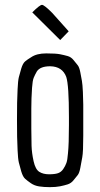

<svg xmlns="http://www.w3.org/2000/svg" viewBox="-20 -764 414 791"><path d="M108 -528Q131 -544 170.5 -544Q210 -544 227.5 -540.5Q245 -537 259 -533Q273 -529 283 -516.5Q293 -504 300 -495.5Q307 -487 311 -465.5Q315 -444 317.5 -430.5Q320 -417 321.5 -385Q323 -353 323 -333V-271Q323 -271 323 -267Q323 -267 323 -206Q323 -138 319 -116.5Q315 -95 311 -73Q307 -51 300 -42.5Q293 -34 283 -21.5Q273 -9 259 -4.5Q245 0 227.5 3.5Q210 7 185.5 7Q161 7 141.5 4Q122 1 107.5 -9Q93 -19 83.5 -27.5Q74 -36 67.5 -58Q61 -80 57.5 -95Q54 -110 52.5 -144.5Q51 -179 50.5 -201Q50 -223 50 -271Q50 -319 50.5 -340.5Q51 -362 52.5 -396.5Q54 -431 57.5 -445.5Q61 -460 67.5 -481.5Q74 -503 83.5 -511Q93 -519 108 -528ZM264 -248V-282Q264 -413 253 -447Q237 -490 187 -491Q146 -491 132 -470Q124 -456 119 -444Q114 -432 112 -402Q109 -358 109 -317Q109 -276 109 -234.5Q109 -193 110 -163Q111 -133 118.5 -99.5Q126 -66 142 -56Q158 -46 182 -46Q206 -46 219 -50.5Q232 -55 240.5 -67.5Q249 -80 253.5 -92.5Q258 -105 260 -132Q264 -171 264 -248ZM113 -713Q144 -744 153 -744Q162 -744 195 -711L263 -635L228 -599Z"/></svg>

Font: Economica
Style: Regular
Weight: 400
Designer: Vicente Lamonaca
Foundry: Vicente Lamonaca
Version: Version 1.101